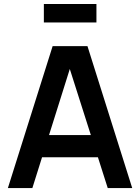

<svg xmlns="http://www.w3.org/2000/svg" viewBox="-20 -954 710 974"><path d="M202.5 -840V-933.7H469.2V-840ZM20 0 247 -720H423.7L650.7 0H526.5L320.7 -646H347.3L144.2 0ZM146.7 -156.2V-268.7H524.7V-156.2Z"/></svg>

Font: Manrope
Style: Regular
Weight: 400
Designer: Mikhail Sharanda
Foundry: Mikhail Sharanda
Version: Version 4.503